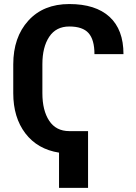

<svg xmlns="http://www.w3.org/2000/svg" viewBox="-20 -741 664 940"><path d="M411.1 178.7H269V6.3Q163.6 -10.3 104.2 -88.1Q44.9 -166 44.9 -284.7V-425.8Q44.9 -558.6 118.7 -639.9Q192.4 -721.2 319.3 -721.2Q447.8 -721.2 516.1 -658.7Q584.5 -596.2 584.5 -476.1H442.4Q442.4 -546.4 413.6 -578.9Q384.8 -611.3 319.3 -611.3Q254.4 -611.3 220.9 -560.8Q187.5 -510.3 187.5 -426.8V-284.7Q187.5 -200.2 220.9 -149.7Q254.4 -99.1 319.3 -99.1H411.1Z"/></svg>

Font: Roboto Web
Style: Bold
Weight: 700
Designer: Google
Version: Version 1.200310; 2013